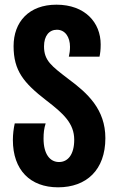

<svg xmlns="http://www.w3.org/2000/svg" viewBox="-20 -790 505 820"><path d="M228 10C349 10 430 -64 430 -200C430 -323 354 -392 273 -452C200 -508 168 -531 168 -592C168 -637 190 -663 223 -663C258 -663 279 -632 279 -590C279 -575 277 -560 274 -548H405C408 -562 410 -578 410 -600C410 -694 343 -770 221 -770C103 -770 38 -696 38 -593C38 -488 81 -436 178 -361C251 -305 297 -263 297 -193C297 -130 270 -98 232 -98C194 -98 166 -131 166 -198C166 -222 168 -241 175 -263H43C38 -241 35 -216 35 -192C35 -64 109 10 228 10Z"/></svg>

Font: Noto Sans Georgian ExtraCondensed Bold
Style: Regular
Weight: 700
Width: 2
Designer: Monotype Design Team, Akaki Razmadze
Foundry: Google LLC
Version: Version 2.005